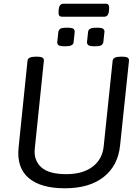

<svg xmlns="http://www.w3.org/2000/svg" viewBox="-20 -1007 752 1033"><path d="M316 -917Q302 -917 298 -924Q294 -931 295 -947L296 -957Q299 -987 322 -987H550Q570 -987 567 -957L566 -947Q563 -917 540 -917ZM490 -758Q459 -758 453 -766Q447 -774 448 -780L454 -836Q455 -839 456.5 -844Q458 -849 467.5 -853.5Q477 -858 500 -858Q531 -858 537 -850.5Q543 -843 542 -836L536 -780Q535 -774 528.5 -766Q522 -758 490 -758ZM330 -758Q299 -758 293 -765.5Q287 -773 288 -780L294 -836Q295 -842 301.5 -850Q308 -858 340 -858Q372 -858 377.5 -850Q383 -842 382 -836L376 -780Q376 -778 374 -772.5Q372 -767 362.5 -762.5Q353 -758 330 -758ZM329 6Q199 6 134 -49.5Q69 -105 80 -213L128 -680Q130 -702 171 -702H179Q201 -702 209 -696.5Q217 -691 216 -680L167 -206Q161 -145 201.5 -107.5Q242 -70 337 -70Q425 -70 478 -110Q531 -150 538 -221L586 -680Q588 -702 629 -702H637Q659 -702 667 -696.5Q675 -691 674 -680L626 -224Q615 -116 538 -55Q461 6 329 6Z"/></svg>

Font: Asap
Style: Italic
Weight: 400
Italic angle: -6°
Designer: Pablo Cosgaya
Foundry: Omnibus-Type
Version: Version 3.001; ttfautohint (v1.8.3)